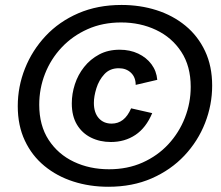

<svg xmlns="http://www.w3.org/2000/svg" viewBox="-20 -731 873 760"><path d="M418.9 -168.9Q375.5 -168.9 340.3 -186.3Q305.2 -203.6 284.7 -237.5Q264.2 -271.5 264.2 -321.8Q264.2 -359.9 276.4 -397.5Q288.6 -435.1 313 -465.8Q337.4 -496.6 372.6 -515.4Q407.7 -534.2 453.6 -534.2Q494.6 -534.2 527.1 -518.8Q559.6 -503.4 579.6 -476.6Q599.6 -449.7 602.5 -415L517.1 -395Q517.1 -425.3 498.3 -443.1Q479.5 -460.9 450.2 -460.9Q415 -460.9 393.3 -437.5Q371.6 -414.1 361.6 -381.8Q351.6 -349.6 351.6 -323.7Q351.6 -285.2 370.8 -263.4Q390.1 -241.7 421.9 -241.7Q447.3 -241.7 466.6 -256.6Q485.8 -271.5 499 -302.2L582.5 -283.2Q558.1 -225.1 516.1 -197Q474.1 -168.9 418.9 -168.9ZM408.7 8.3Q335 8.3 270.3 -12.5Q205.6 -33.2 156 -74Q106.4 -114.7 78.4 -174.3Q50.3 -233.9 50.3 -311Q50.3 -388.2 78.9 -460Q107.4 -531.7 160.6 -588.6Q213.9 -645.5 290 -678.5Q366.2 -711.4 460.9 -711.4Q534.7 -711.4 599.6 -690.7Q664.6 -669.9 714.1 -629.2Q763.7 -588.4 791.7 -528.8Q819.8 -469.2 819.8 -392.1Q819.8 -315.9 791.7 -244.1Q763.7 -172.4 710 -115.2Q656.2 -58.1 580.3 -24.9Q504.4 8.3 408.7 8.3ZM411.6 -61Q484.9 -61 544.4 -87.6Q604 -114.3 646.5 -160.2Q689 -206.1 711.9 -264.9Q734.9 -323.7 734.9 -387.2Q734.9 -469.2 697.5 -526.1Q660.2 -583 597.7 -612.5Q535.2 -642.1 459.5 -642.1Q386.2 -642.1 326.7 -615.5Q267.1 -588.9 224.1 -543.2Q181.2 -497.6 158.2 -439Q135.3 -380.4 135.3 -316.4Q135.3 -234.4 172.6 -177.2Q210 -120.1 272.5 -90.6Q335 -61 411.6 -61Z"/></svg>

Font: Schibsted Grotesk SemiBold
Style: Italic
Weight: 600
Italic angle: -12°
Designer: Bakken & Baeck AS, Henrik Kongsvoll
Foundry: Schibsted ASA
Version: Version 1.100;gftools[0.9.25]